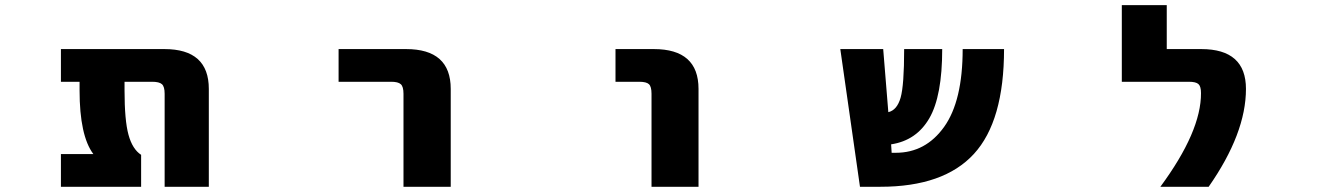

<svg xmlns="http://www.w3.org/2000/svg" viewBox="-20 -712 5040 734"><path d="M778.3 2H609.4V-353.5Q609.4 -380.9 599.1 -390.1Q588.9 -399.4 561.5 -399.4H456.1V-366.2Q456.1 -252 471.2 -196.8Q486.3 -141.6 519.5 -120.1V2H212.9V-123H336.9Q284.2 -193.4 284.2 -366.2V-399.4H212.9V-524.4H608.4Q778.3 -524.4 778.3 -372.1Z M1274.4 -399.4V-524.4H1532.2Q1703.1 -524.4 1703.1 -372.1V2H1522.5V-353.5Q1522.5 -380.9 1512.2 -390.1Q1502 -399.4 1475.6 -399.4Z M2333 -399.4V-524.4H2479.5Q2650.4 -524.4 2650.4 -372.1V2H2470.7V-353.5Q2470.7 -380.9 2460.9 -390.1Q2451.2 -399.4 2423.8 -399.4Z M3267.6 2 3192.4 -524.4H3356.4L3376 -283.2Q3409.2 -291 3422.9 -338.4Q3436.5 -385.7 3436.5 -524.4H3582Q3582 -344.7 3532.7 -259.8Q3483.4 -174.8 3386.7 -160.2L3388.7 -127.9H3404.3Q3518.6 -127.9 3589.4 -227.1Q3660.2 -326.2 3660.2 -524.4H3818.4Q3818.4 -249 3703.1 -123.5Q3587.9 2 3345.7 2Z M4416 2Q4572.3 -210 4571.3 -356.4Q4571.3 -381.8 4561.5 -390.6Q4551.8 -399.4 4525.4 -399.4H4268.6V-692.4H4440.4V-524.4H4572.3Q4743.2 -524.4 4743.2 -372.1Q4743.2 -202.1 4600.6 2Z"/></svg>

Font: Gen Shin Gothic Monospace Heavy
Style: Bold
Weight: 800
Designer: [Source Han Sans]
Ryoko NISHIZUKA  (kana & ideographs); Paul D. Hunt (Latin, Greek & Cyrillic); Wenlong ZHANG  (bopomofo
Version: Version 1.002.20150607